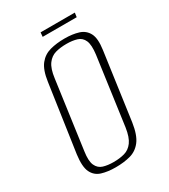

<svg xmlns="http://www.w3.org/2000/svg" viewBox="-172 -760 754 855"><g transform="rotate(-30 205.0 -332.0)"><path d="M167 12Q126 12 95.5 2.5Q65 -7 51 -36Q37 -65 45 -125L95 -469Q103 -526 125 -553.5Q147 -581 180.5 -590Q214 -599 255 -599Q296 -599 326.5 -589.5Q357 -580 371.5 -552.5Q386 -525 378 -469L330 -125Q321 -64 298.5 -35Q276 -6 242.5 3Q209 12 167 12ZM171 -13Q202 -13 227 -20Q252 -27 269 -50Q286 -73 293 -120L341 -467Q347 -514 337 -537Q327 -560 304 -567Q281 -574 251 -574Q219 -574 194 -567Q169 -560 152 -537Q135 -514 129 -467L81 -120Q74 -73 84.5 -50Q95 -27 117.5 -20Q140 -13 171 -13ZM175 -654 177 -676H353L350 -654Z"/></g></svg>

Font: Alumni Sans ExtraLight
Style: Italic
Weight: 250
Italic angle: -8°
Version: Version 1.016